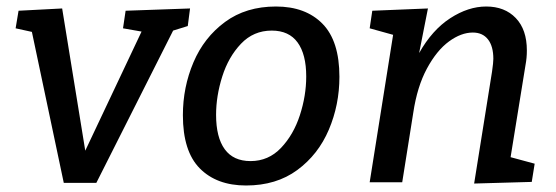

<svg xmlns="http://www.w3.org/2000/svg" viewBox="-20 -560 1710 590"><path d="M366 -527 564 -534 557 -480 512 -466 276 2H176L78 -462L28 -473L37 -527L171 -534L242 -97L415 -463L358 -473Z M1023 -324Q1023 -238 990.5 -161.5Q958 -85 893.5 -37.5Q829 10 736 10Q646 10 594 -42.5Q542 -95 542 -206Q542 -292 574.5 -368.5Q607 -445 671.5 -492.5Q736 -540 828 -540Q919 -540 971 -487Q1023 -434 1023 -324ZM644 -207Q644 -138 670.5 -101.5Q697 -65 750 -65Q805 -65 843.5 -105.5Q882 -146 901.5 -206Q921 -266 921 -325Q921 -393 894.5 -429.5Q868 -466 815 -466Q759 -466 720.5 -425.5Q682 -385 663 -325Q644 -265 644 -207Z M1549 -77 1623 -57 1614 -1 1437 4 1492 -340Q1496 -368 1496 -379Q1496 -418 1479.5 -439Q1463 -460 1433 -460Q1397 -460 1359.5 -432.5Q1322 -405 1292 -349.5Q1262 -294 1250 -214L1216 0H1116L1188 -453L1116 -473L1124 -527L1295 -534L1268 -397Q1308 -468 1363.5 -504Q1419 -540 1474 -540Q1531 -540 1565 -504.5Q1599 -469 1599 -405Q1599 -382 1595 -361Z"/></svg>

Font: Bitter Pro Medium
Style: Italic
Weight: 500
Italic angle: -9°
Designer: Sol Matas, and Bitter project Authors
Foundry: Sol Matas
Version: Version 1.010